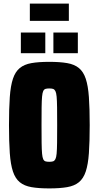

<svg xmlns="http://www.w3.org/2000/svg" viewBox="-20 -1040 549 1068"><path d="M254 8Q195 8 155 1Q115 -6 90 -26.5Q65 -47 52 -86Q39 -125 34.5 -188Q30 -251 30 -344Q30 -437 34.5 -500Q39 -563 52 -602Q65 -641 90 -661.5Q115 -682 155 -689Q195 -696 254 -696Q313 -696 353.5 -689Q394 -682 419 -661.5Q444 -641 457 -602Q470 -563 474.5 -500Q479 -437 479 -344Q479 -251 474.5 -188Q470 -125 457 -86Q444 -47 419 -26.5Q394 -6 353.5 1Q313 8 254 8ZM254 -140Q267 -140 275 -142.5Q283 -145 288 -154.5Q293 -164 295 -185.5Q297 -207 297.5 -245.5Q298 -284 298 -344Q298 -404 297.5 -442.5Q297 -481 295 -502.5Q293 -524 288 -533.5Q283 -543 275 -545.5Q267 -548 254 -548Q241 -548 233 -545.5Q225 -543 220.5 -533.5Q216 -524 214 -502.5Q212 -481 211.5 -442.5Q211 -404 211 -344Q211 -284 211.5 -245.5Q212 -207 214 -185.5Q216 -164 220.5 -154.5Q225 -145 233 -142.5Q241 -140 254 -140ZM96 -744V-859H232V-744ZM277 -744V-859H413V-744ZM146 -924V-1020H363V-924Z"/></svg>

Font: Saira Condensed Black
Style: Regular
Weight: 900
Width: 3
Designer: Hector Gatti with collaboration of the Omnibus-Type team
Foundry: Omnibus-Type
Version: Version 1.101